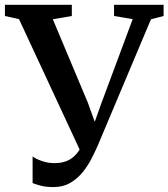

<svg xmlns="http://www.w3.org/2000/svg" viewBox="-36 -763 700 798"><path d="M186.5 14.5Q155.5 14.5 135.2 9.2Q115 4 99.5 -2V-112.5Q113.5 -102.5 137.8 -93.8Q162 -85 191 -85Q221 -85 243 -94.5Q265 -104 281.5 -123Q298 -142 310 -170.5L307.5 -114.5L43 -683.5L-15.5 -696.5V-743H262.5V-696.5L183.5 -683L329 -336.5L375 -209L340.5 -208.5L386.5 -337L515.5 -683.5L438 -696.5V-743H644V-696.5L591.5 -683L369 -155Q359 -132.5 344.2 -103.5Q329.5 -74.5 308 -47.8Q286.5 -21 256.5 -3.2Q226.5 14.5 186.5 14.5Z"/></svg>

Font: Merriweather 48pt SemiBold
Style: Regular
Weight: 600
Version: Version 2.100